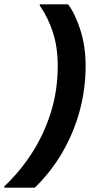

<svg xmlns="http://www.w3.org/2000/svg" viewBox="-68 -780 458 888"><path d="M-48 82Q25 13 80.5 -73.5Q136 -160 167.5 -261Q199 -362 199 -475Q199 -561 177 -629.5Q155 -698 116 -754V-760H247Q280 -716 304 -640.5Q328 -565 328 -475Q328 -370 301 -269Q274 -168 221.5 -77Q169 14 93 88H-48Z"/></svg>

Font: Kufam SemiBold
Style: Italic
Weight: 600
Italic angle: -11°
Designer: Artur Schmal
Foundry: Original Type
Version: Version 1.301; ttfautohint (v1.8.3)